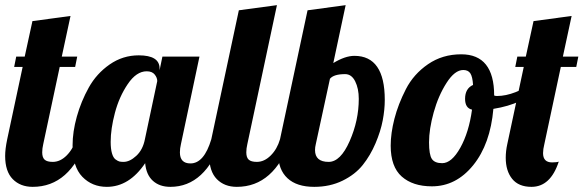

<svg xmlns="http://www.w3.org/2000/svg" viewBox="-28 -720 2267 746"><path d="M98 -638 246 -658 212 -500H272L264 -460H204L140 -160Q136 -143 136 -128Q136 -108 145.5 -99.5Q155 -91 177 -91Q206 -91 231 -116Q256 -141 267 -179H309Q244 6 99 6Q51 6 21.5 -24Q-8 -54 -8 -114Q-8 -141 0 -179L60 -460H27L35 -500H68Z M603 -500H747L675 -160Q671 -143 671 -128Q671 -85 712 -85Q765 -85 793 -179H835Q770 6 634 6Q592 6 566 -17.5Q540 -41 536 -86Q474 6 387 6Q330 6 292 -33Q254 -72 254 -155Q254 -208 270.5 -267Q287 -326 317 -380Q347 -434 398 -469.5Q449 -505 511 -505Q592 -505 592 -454V-447ZM542 -443Q502 -443 468.5 -393.5Q435 -344 418.5 -281.5Q402 -219 402 -169Q402 -142 407 -124.5Q412 -107 421 -100.5Q430 -94 436 -92.5Q442 -91 452 -91Q476 -91 501.5 -114.5Q527 -138 535 -179L583 -405Q583 -418 573 -430.5Q563 -443 542 -443Z M900 -680 1048 -700 933 -160Q929 -143 929 -128Q929 -108 938.5 -99.5Q948 -91 970 -91Q999 -91 1024 -116Q1049 -141 1060 -179H1102Q1037 6 892 6Q844 6 814.5 -24Q785 -54 785 -114Q785 -141 793 -179Z M1060 -179 1167 -680 1315 -700 1267 -475Q1313 -503 1349 -503Q1467 -503 1467 -332Q1467 -294 1459 -252Q1451 -210 1431 -163Q1411 -116 1381.5 -79Q1352 -42 1303 -18Q1254 6 1193 6Q1125 6 1089 -27.5Q1053 -61 1053 -122Q1053 -150 1060 -179ZM1366 -336Q1366 -376 1352 -404Q1338 -432 1313 -432Q1269 -432 1254 -414L1199 -160Q1196 -148 1196 -137Q1196 -91 1249 -91Q1295 -91 1330.5 -171.5Q1366 -252 1366 -336Z M1764 -509Q1892 -509 1892 -349Q1896 -347 1903 -347Q1971 -347 2057 -407L2066 -380Q2007 -316 1889 -297Q1877 -160 1810.5 -78Q1744 4 1650 4Q1576 4 1533 -34Q1490 -72 1490 -154Q1490 -202 1504.5 -258.5Q1519 -315 1549 -373.5Q1579 -432 1635 -470.5Q1691 -509 1764 -509ZM1690 -86Q1727 -86 1760.5 -146Q1794 -206 1806 -294Q1779 -300 1779 -336Q1779 -376 1810 -390Q1808 -422 1799.5 -435Q1791 -448 1772 -448Q1739 -448 1707 -398Q1675 -348 1657 -283Q1639 -218 1639 -167Q1639 -119 1650 -102.5Q1661 -86 1690 -86Z M2151 -460 2087 -160Q2082 -140 2082 -125Q2082 -89 2117 -89Q2135 -89 2143 -92Q2111 6 2037 6Q1987 6 1962 -25Q1937 -56 1937 -107Q1937 -133 1943 -160L2007 -460H1974L1982 -500H2015L2045 -638L2193 -658Q2178 -590 2159 -500H2219L2211 -460Z"/></svg>

Font: Lobster 1.4
Style: Regular
Weight: 400
Designer: Pablo Impallari
Foundry: Pablo Impallari. www.impallari.com
Version: Version 1.4